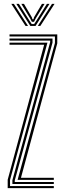

<svg xmlns="http://www.w3.org/2000/svg" viewBox="-20 -979 338 999"><path d="M71.5 -43 265.8 -755.2V-789.2H29.5V-800H278V-753.5L89 -53.8H260V-43ZM20 0V-43.8L209.8 -746.2H29.5V-757H226.8L32.2 -42.8V-10.8H260V0ZM44.5 -21.5V-41.5L241 -759.8V-767.8H29.5V-778.5H253.2V-757.2L56.8 -40.2V-32.2H260V-21.5ZM38.8 -958.8H52.2L125.8 -844.2H112.8ZM65 -958.8H78.5L131.8 -873.8L145 -853.8H157.8L170.8 -873.8L224 -958.8H237.5L165 -844.2H137.8ZM91 -958.8H104.8L145.5 -889.2L148.8 -878.8H154.2L157.2 -889.2L198.2 -958.8H211.8L165.5 -882.5L157 -865.5H145.8L137.2 -882.5ZM250.5 -958.8H263.8L190 -844.2H176.8Z"/></svg>

Font: Big Shoulders Inline Text Thin Light
Style: Regular
Weight: 300
Version: Version 2.002